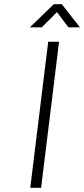

<svg xmlns="http://www.w3.org/2000/svg" viewBox="-20 -900 403 920"><path d="M177 0H125L211 -700H263ZM123 -769 238 -880H276L363 -769H308L253 -842L180 -769Z"/></svg>

Font: Kulim Park ExtraLight
Style: Italic
Weight: 275
Italic angle: -8°
Designer: Noponies / Dale Sattler
Foundry: Noponies
Version: Version 1.000; ttfautohint (v1.8.3)